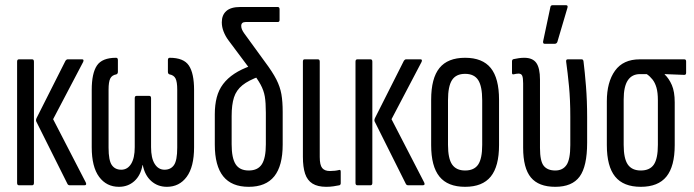

<svg xmlns="http://www.w3.org/2000/svg" viewBox="-20 -715 2679 741"><path d="M248 0Q244 0 241 -4L121 -244Q117 -250 121 -259L233 -481Q237 -486 241 -486H297Q301 -486 302 -483.5Q303 -481 301 -476L185 -255L311 -11Q316 0 306 0ZM53 0Q46 0 46 -9V-477Q46 -486 53 -486H104Q111 -486 111 -477V-9Q111 0 104 0Z M439 6Q391 6 362.5 -32.5Q334 -71 334 -147V-368Q334 -432 354 -462Q374 -492 428 -492Q435 -492 435 -483V-438Q435 -430 429 -428Q412 -425 405.5 -412Q399 -399 399 -369V-145Q399 -96 411.5 -78Q424 -60 448 -60Q472 -60 486 -82.5Q500 -105 500 -147V-336Q500 -345 507 -345H556Q563 -345 563 -336V-147Q563 -105 577 -82.5Q591 -60 615 -60Q639 -60 651.5 -78Q664 -96 664 -145V-369Q664 -399 657.5 -412Q651 -425 634 -428Q628 -430 628 -438V-483Q628 -492 635 -492Q689 -492 709 -462Q729 -432 729 -368V-147Q729 -71 700.5 -32.5Q672 6 624 6Q589 6 564 -16Q539 -38 531 -78H530Q523 -38 498.5 -16Q474 6 439 6Z M940 6Q874 6 841.5 -34.5Q809 -75 809 -157V-274Q809 -310 816.5 -339Q824 -368 841 -390.5Q858 -413 884.5 -430.5Q911 -448 948 -461L981 -420Q939 -405 915.5 -386Q892 -367 883 -339Q874 -311 874 -267V-158Q874 -105 889.5 -81Q905 -57 940 -57Q975 -57 990.5 -81Q1006 -105 1006 -158V-280Q1006 -319 1002 -342.5Q998 -366 985.5 -389Q973 -412 945 -448L862 -559Q850 -575 843 -593Q836 -611 836 -629Q836 -657 853.5 -672.5Q871 -688 907 -688H1052Q1059 -688 1059 -679V-638Q1059 -630 1052 -630H928Q911 -630 911 -615Q911 -608 914 -601Q917 -594 922 -587L1002 -477Q1032 -437 1046.5 -408.5Q1061 -380 1066 -351.5Q1071 -323 1071 -283V-157Q1071 -75 1038.5 -34.5Q1006 6 940 6Z M1239 6Q1206 6 1186 -6.5Q1166 -19 1157.5 -44.5Q1149 -70 1149 -110V-477Q1149 -486 1155 -486H1207Q1214 -486 1214 -477V-109Q1214 -78 1223.5 -66.5Q1233 -55 1253 -55Q1263 -55 1272 -56Q1281 -57 1289 -59Q1295 -61 1295 -52V-8Q1295 -2 1290 0Q1280 2 1267 4Q1254 6 1239 6Z M1554 0Q1550 0 1547 -4L1427 -244Q1423 -250 1427 -259L1539 -481Q1543 -486 1547 -486H1603Q1607 -486 1608 -483.5Q1609 -481 1607 -476L1491 -255L1617 -11Q1622 0 1612 0ZM1359 0Q1352 0 1352 -9V-477Q1352 -486 1359 -486H1410Q1417 -486 1417 -477V-9Q1417 0 1410 0Z M1775 6Q1708 6 1676 -33.5Q1644 -73 1644 -155V-330Q1644 -413 1676 -452.5Q1708 -492 1775 -492Q1842 -492 1874 -452.5Q1906 -413 1906 -330V-155Q1906 -73 1874 -33.5Q1842 6 1775 6ZM1775 -57Q1810 -57 1825.5 -80Q1841 -103 1841 -156V-328Q1841 -382 1825.5 -406Q1810 -430 1775 -430Q1740 -430 1724.5 -406Q1709 -382 1709 -328V-156Q1709 -103 1725 -80Q1741 -57 1775 -57Z M2123 6Q2059 6 2029 -30Q1999 -66 1999 -145V-393Q1999 -414 1995.5 -422.5Q1992 -431 1981 -431Q1976 -431 1971 -430Q1966 -429 1962 -428Q1956 -427 1956 -434V-478Q1956 -486 1963 -487Q1972 -489 1982.5 -490.5Q1993 -492 2003 -492Q2036 -492 2050 -472Q2064 -452 2064 -408V-144Q2064 -93 2078.5 -75Q2093 -57 2123 -57Q2152 -57 2166.5 -78.5Q2181 -100 2181 -155V-265Q2181 -330 2176 -382Q2171 -434 2165 -477Q2164 -486 2171 -486H2225Q2231 -486 2232 -478Q2237 -438 2241.5 -382.5Q2246 -327 2246 -262V-164Q2246 -73 2217 -33.5Q2188 6 2123 6ZM2082 -546Q2075 -546 2076 -555L2104 -687Q2105 -695 2113 -695H2164Q2173 -695 2170 -685L2131 -553Q2128 -546 2121 -546Z M2453 6Q2386 6 2354 -33.5Q2322 -73 2322 -155V-324Q2322 -398 2353.5 -442Q2385 -486 2449 -486H2621Q2628 -486 2628 -478V-434Q2628 -426 2621 -426L2545 -429V-428Q2562 -412 2573 -386.5Q2584 -361 2584 -320V-155Q2584 -73 2552 -33.5Q2520 6 2453 6ZM2453 -57Q2488 -57 2503.5 -80Q2519 -103 2519 -156V-328Q2519 -358 2513.5 -377Q2508 -396 2498 -408.5Q2488 -421 2476 -429H2450Q2419 -429 2403 -405Q2387 -381 2387 -331V-156Q2387 -103 2403 -80Q2419 -57 2453 -57Z"/></svg>

Font: Sofia Sans Extra Condensed
Style: Regular
Weight: 400
Designer: Botio Nikoltchev, Ani Petrova
Foundry: lettersoup
Version: Version 4.101